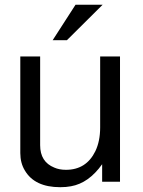

<svg xmlns="http://www.w3.org/2000/svg" viewBox="-20 -760 596 803"><path d="M481.9 0H407.2V-73.2Q351.1 5.9 276.9 19Q256.8 22.9 231.9 22.9Q125 22.9 84 -46.9Q64.9 -78.1 64.9 -120.1V-523.9H147.9V-152.8Q147.9 -83 207 -59.1Q228 -49.8 255.9 -49.8Q340.8 -49.8 378.9 -127.9Q398.9 -169.9 398.9 -227.1V-523.9H481.9ZM295.9 -740.2H409.2L259.8 -591.8H200.2Z"/></svg>

Font: SolaimanLipiNormal
Style: Normal
Weight: 400
Designer: Solaiman Karim
Version: Version 1.6.1 ; ttfautohint (v1.5.65-e2d9)